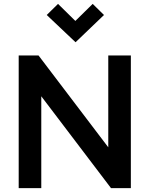

<svg xmlns="http://www.w3.org/2000/svg" viewBox="-20 -966 768 986"><path d="M550 0 134 -548 192 -564V0H76V-681H178L582 -149L536 -146V-681H652V0ZM368 -749 220 -889 278 -946 399 -827H335L456 -946L514 -889Z"/></svg>

Font: Gabarito Medium
Style: Regular
Weight: 500
Designer: Leandro Assis / Alvaro Franca / Felipe Casaprima
Foundry: Naipe Foundry
Version: Version 1.000